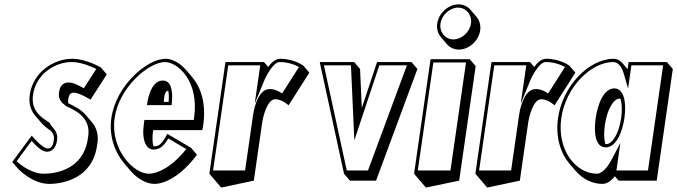

<svg xmlns="http://www.w3.org/2000/svg" viewBox="-20 -798 3111 882"><path d="M311.6 -528C228.3 -528 132 -468 116.8 -363C110.5 -319.2 122.9 -288.7 142.7 -265.5L170 -233.7C182.3 -219.3 197.5 -207.8 212.8 -197.7C222.5 -186.1 230.5 -176.3 227.1 -153C222.2 -119 209.1 -116 198.6 -116C177.5 -116 137.5 -161.3 127.8 -172.5C126.5 -174.1 125.7 -175 125.7 -175L36.3 -54L63.5 -22.2C63.5 -22.2 127.6 46.8 206.5 46.8C266.9 46.8 403.8 22.8 425.6 -128.2C435.9 -177.9 422.9 -212.6 401.5 -237.6L374.3 -269.4C350.8 -296.8 317.2 -312.6 293.6 -323.6C292.4 -328.5 292.2 -334.2 293.3 -341.2C296.7 -365.2 304.5 -372.2 320.9 -372.2C343.7 -372.2 395.9 -340.2 395.9 -340.2L470.6 -456.2L443.4 -488C443.4 -488 376.1 -528 311.6 -528ZM309.4 -513C352.8 -513 401.1 -492 422.3 -481.3L365.1 -392.5C347.2 -402.5 318.6 -419 295.8 -419C287.7 -419 278.4 -417.7 269.8 -411.5C257.1 -402.2 253.2 -388 251 -373C246 -338.2 267 -324.6 282 -312L283.2 -311L284.7 -310.2C330.7 -288.8 403.1 -254.8 383.5 -161L383.4 -160.5L383.4 -160C363.5 -22 240.2 0 181.4 0C126.1 0 75 -39.9 56.1 -57.2L125.4 -151C141.7 -133.2 169.1 -101 196.4 -101C214.2 -101 236.4 -113.6 242.1 -153C248.6 -197.9 219.6 -208.8 209.6 -230.7L208.1 -234.1L205 -236C162.2 -262.8 121.9 -294.4 131.8 -363C145.5 -458.2 232.7 -513 309.4 -513Z M909.1 -200.2C911 -206.2 912.6 -217.2 913.6 -224.2C928.2 -325.6 901 -399 862.7 -443.9L835.4 -475.7C805.7 -510.5 769.1 -528 740.2 -528C656.1 -528 513.2 -406 491.6 -256C479.5 -172 508.5 -96.5 551.1 -46.7L578.3 -14.9C611.3 23.6 652.5 46.8 689.1 46.8C737.2 46.8 812.9 9.8 884.8 -87.2L857.6 -119L748.7 -183C723.9 -137 711.8 -126 687.7 -126C686.8 -126 685.8 -126.1 684.8 -126.2C680.1 -142.9 678.6 -166.9 683.4 -200.2ZM753 -381.2C755.7 -368 756.4 -350.9 754.6 -330H732.3C734.3 -358.3 738 -381.2 752.9 -381.2ZM870 -247H643.3L641.2 -232C629.7 -152.3 651.6 -111 685.5 -111C714 -111 732.8 -127.3 753.1 -161.9L835.7 -113.4C768.9 -29.2 702.8 0 664.1 0C591.4 0 486.1 -113.7 506.6 -256C527.3 -399.4 665.4 -513 738 -513C793.1 -513 896.4 -430 871.4 -256C871 -253.7 870.2 -248.5 870 -247ZM654.8 -315 768.5 -315 769.8 -330.9C774 -383.4 765.6 -428 727.8 -428C685.7 -428 665.2 -375.6 657.5 -330.4Z M941.7 0 969 31.8 996.2 63.6 1146 31.8 1184.9 -238.2C1186.7 -251.2 1205.3 -342.2 1244.2 -342.2C1276.6 -342.2 1305.5 -314.2 1305.5 -314.2L1401.1 -464.2L1373.9 -496C1373.9 -496 1332.5 -528 1266.5 -528C1245.4 -528 1226.4 -510.2 1211.9 -490.5L1192.7 -513H1015.7ZM958.9 -15 1028.5 -498H1175.5L1150.1 -321.8L1196.8 -435.1C1198.4 -439 1233.8 -513 1264.4 -513C1306.5 -513 1338.6 -498.5 1353.4 -490.1L1275.9 -368.5C1262.9 -377.7 1243.5 -389 1219.1 -389C1159 -389 1143.6 -276.4 1142.6 -270L1105.9 -15Z M1606.8 -513H1448.8L1560.3 0L1587.5 31.8H1707.5L1897.5 -481.2L1870.2 -513H1712.2L1642 -302.3L1634 -481.2ZM1592.2 -498 1607.7 -153.2 1722.5 -498H1849.3L1670.5 -15H1573L1468 -498Z M1988.5 -690C1985 -665.5 1991.9 -643.1 2005.7 -627L2032.9 -595.2C2046.1 -579.8 2065.6 -570.2 2088.1 -570.2C2134.1 -570.2 2178.8 -610.2 2185.8 -658.2C2189.3 -682.7 2182.4 -705.1 2168.6 -721.2L2141.4 -753C2128.2 -768.4 2108.7 -778 2086.2 -778C2040.2 -778 1995.4 -738 1988.5 -690ZM1882.1 0 1909.3 31.8 1936.6 63.6 2089.3 31.8 2165.1 -494.2 2137.9 -526H1957.9ZM1899.2 -15 1970.7 -511H2120.7L2049.3 -15ZM2003.5 -690C2009.3 -730 2046.8 -763 2084.1 -763C2121.3 -763 2149.3 -730 2143.5 -690C2137.8 -650 2100.2 -617 2063 -617C2025.8 -617 1997.8 -650 2003.5 -690Z M2163.7 0 2191 31.8 2218.2 63.6 2368 31.8 2406.9 -238.2C2408.7 -251.2 2427.3 -342.2 2466.2 -342.2C2498.6 -342.2 2527.5 -314.2 2527.5 -314.2L2623.1 -464.2L2595.9 -496C2595.9 -496 2554.5 -528 2488.5 -528C2467.4 -528 2448.4 -510.2 2433.9 -490.5L2414.7 -513H2237.7ZM2180.9 -15 2250.5 -498H2397.5L2372.1 -321.8L2418.8 -435.1C2420.4 -439 2455.8 -513 2486.4 -513C2528.5 -513 2560.6 -498.5 2575.4 -490.1L2497.9 -368.5C2484.9 -377.7 2465.5 -389 2441.1 -389C2381 -389 2365.6 -276.4 2364.6 -270L2327.9 -15Z M2543.5 -256C2531.2 -170.8 2554.1 -95 2596.6 -45.4L2623.9 -13.6C2656.2 24.2 2699.9 46.8 2747.9 46.8C2767.5 46.8 2787.2 33.2 2804.7 11.8L2821.8 31.8H2996.8L3070.7 -481.2L3043.5 -513H2867.7L2863 -480.3L2838.6 -508.8C2827.8 -521.3 2814.6 -528 2798.9 -528C2687.7 -528 2565.1 -406 2543.5 -256ZM2830.2 -344.9C2837 -323.5 2838.7 -292.5 2833.5 -256C2823.4 -186 2793.9 -136 2764.8 -136C2763.4 -136 2762 -136.1 2760.7 -136.3C2754.5 -157.7 2753.5 -188.3 2758.7 -224.2C2768.9 -295.2 2798.5 -345.2 2826.8 -345.2C2828 -345.2 2829.1 -345.1 2830.2 -344.9ZM2802.8 -57.2 2802.1 -58H2802.9ZM2558.5 -256C2579.3 -400.2 2696.7 -513 2796.8 -513C2816.8 -513 2834.7 -497.2 2846 -458L2865.2 -391.5L2880.5 -498H3026.3L2956.7 -15H2811.7L2829.9 -141.5L2788.9 -63.3C2767.2 -22.2 2741.3 0 2722.9 0C2622.7 0 2537.7 -111.8 2558.5 -256ZM2716.5 -256C2706.7 -188.4 2714.6 -121 2762.6 -121C2809.4 -121 2838.7 -188.1 2848.5 -256C2858.4 -325.1 2847.2 -392 2801.7 -392C2755.6 -392 2726.4 -324.7 2716.5 -256Z"/></svg>

Font: Blink
Style: 3DObl
Weight: 400
Designer: Mew Too
Foundry: Cannot Into Space Fonts
Version: Version 001.000